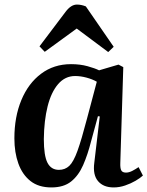

<svg xmlns="http://www.w3.org/2000/svg" viewBox="-20 -807 646 841"><path d="M507 -94Q506 -71 511 -61Q516 -51 532 -51Q545 -51 559.5 -58.5Q574 -66 587 -75L606 -38Q594 -27 573.5 -15Q553 -3 528 5.5Q503 14 478 14Q433 14 409.5 -13.5Q386 -41 393 -94L417 -297L409 -298L379 -188Q364 -129 344 -83.5Q324 -38 291.5 -12Q259 14 205 14Q149 14 113.5 -14Q78 -42 60.5 -90.5Q43 -139 43 -201Q43 -295 73.5 -368.5Q104 -442 160 -484Q216 -526 291 -526Q331 -526 363.5 -517Q396 -508 414 -499L499 -524L520 -513ZM238 -63Q265 -63 283.5 -80.5Q302 -98 319.5 -146.5Q337 -195 361 -287L404 -449Q385 -460 359 -467Q333 -474 309 -474Q265 -474 234.5 -438.5Q204 -403 188.5 -341Q173 -279 172 -198Q172 -125 188 -94Q204 -63 238 -63ZM478 -602 454 -579 316 -682 176 -580 153 -604 267 -755Q291 -787 317 -787Q336 -787 356 -779Z"/></svg>

Font: Literata 36pt SemiBold
Style: Italic
Weight: 600
Italic angle: -2°
Designer: Latin by Veronika Burian and Jose Scaglione. Greek by Irene Vlachou. Cyrillic by Vera Evstafieva
Foundry: TypeTogether
Version: Version 3.002